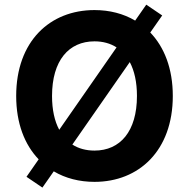

<svg xmlns="http://www.w3.org/2000/svg" viewBox="-20 -781 822 835"><path d="M164.4 34.8 213.8 -35.9C264.6 -5.7 325.3 9.9 391 9.9C583.8 9.9 731.5 -125.7 731.5 -363.6C731.5 -482.6 694.6 -576 633.5 -639.6L685.4 -713.8L616.1 -760.7L567.8 -691.4C517 -721.6 456.7 -737.2 391 -737.2C197.1 -737.2 50.4 -601.6 50.4 -363.6C50.4 -245 87 -151.6 148.1 -88.1L95.2 -12.1ZM206.3 -363.6C206.3 -517.8 279.1 -601.2 391 -601.2C427.6 -601.2 459.9 -592.3 486.9 -574.9L237.6 -216.6C217.3 -254.3 206.3 -303.6 206.3 -363.6ZM294.7 -152.3 544.4 -511C564.6 -473 575.6 -423.7 575.6 -363.6C575.6 -209.5 502.5 -126.1 391 -126.1C354.4 -126.1 321.7 -134.9 294.7 -152.3Z"/></svg>

Font: Margiela Sans
Style: Bold
Weight: 700
Designer: Stefan Endress, Andreas Faust
Version: Version 1.100;FEAKit 1.0